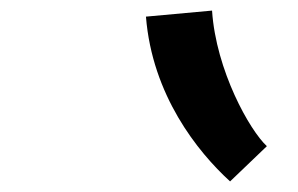

<svg xmlns="http://www.w3.org/2000/svg" viewBox="-20 -763 558 359"><path d="M376.5 -743.2 252.9 -731.9C264.6 -585.4 349.1 -479.5 410.2 -423.8L479 -489.7C447.3 -518.6 383.8 -631.3 376.5 -743.2Z"/></svg>

Font: Fantasque Sans Mono
Style: RegItalic
Weight: 400
Italic angle: -11°
Monospace: yes
Designer: Jany Belluz
Version: Version 1.6.3